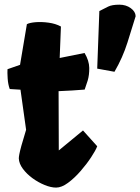

<svg xmlns="http://www.w3.org/2000/svg" viewBox="-20 -808 611 837"><path d="M224.6 9.8Q202.1 9.8 174.6 -1.5Q147 -12.7 121.6 -31.2Q96.2 -49.8 79.6 -72.3Q63 -94.7 62 -117.2Q62 -123.5 64.2 -135.5Q66.4 -147.5 73.2 -172.6Q80.1 -197.8 93.8 -242.2L69.3 -417L22.5 -419.9Q15.1 -439.9 13.4 -466.3Q11.7 -492.7 12.7 -506.3L67.4 -525.4L97.2 -702.6Q108.9 -709 135 -711.2Q161.1 -713.4 191.7 -709.2Q222.2 -705.1 245.6 -692.4L240.2 -555.2L348.6 -577.1Q368.7 -543.5 369.1 -512.2Q369.6 -481 362.1 -456.3Q354.5 -431.6 349.1 -417.5Q326.7 -415.5 295.2 -413.6Q263.7 -411.6 235.4 -410.6L236.3 -152.3L341.8 -239.3L403.8 -170.4Q397 -152.3 377.4 -122.6Q357.9 -92.8 331.3 -62.3Q304.7 -31.7 276.6 -11Q248.5 9.8 224.6 9.8ZM479 -495.1 403.8 -508.8 413.1 -759.8Q435.1 -771 451.7 -779.3Q468.3 -787.6 500.5 -787.6Q529.3 -787.6 550 -772.5Q570.8 -757.3 571.3 -737.3Q556.6 -689.9 535.9 -623.5Q515.1 -557.1 479 -495.1Z"/></svg>

Font: Fruktur
Style: Regular
Weight: 400
Designer: Viktoriya Grabowska, Eben Sorkin
Foundry: Viktoriya Grabowska
Version: Version 1.008; ttfautohint (v1.8.4.7-5d5b)